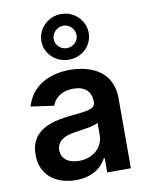

<svg xmlns="http://www.w3.org/2000/svg" viewBox="-93 -910 761 987"><g transform="rotate(-10 287.5 -416.0)"><path d="M223 11Q183.9 11 150.6 0.5Q117.2 -9.9 92.7 -30.7Q68.2 -51.5 54.3 -82.2Q40.5 -112.9 40.5 -153.1Q40.5 -183.9 48.5 -207.4Q56.5 -230.8 70.7 -248.2Q84.9 -265.6 104.4 -277.9Q123.9 -290.1 146.8 -298.3Q169.7 -306.5 195.5 -311.3Q221.2 -316.1 247.5 -318.9Q283.7 -322.8 309.3 -325.6Q334.9 -328.5 351 -333.3Q367.2 -338.1 374.8 -346.1Q382.5 -354 382.5 -367.9V-370Q382.5 -410.5 358.8 -432.4Q335.2 -454.2 290.1 -454.2Q266.7 -454.2 248 -448.7Q229.4 -443.2 215.6 -433.6Q201.7 -424 192.5 -411.4Q183.2 -398.8 178.3 -384.9L58.2 -402Q68.9 -439.3 90.2 -467.5Q111.5 -495.7 141.5 -514.6Q171.5 -533.4 209 -543Q246.4 -552.6 289.4 -552.6Q315.3 -552.6 342 -548.7Q368.6 -544.7 393.1 -536Q417.6 -527.3 439.1 -513Q460.6 -498.6 476.6 -477.8Q492.5 -457 501.8 -429Q511 -400.9 511 -365.1V0H387.4V-74.9H383.2Q374.3 -57.9 360.3 -42.3Q346.2 -26.6 326.3 -14.7Q306.5 -2.8 280.7 4.1Q255 11 223 11ZM295.1 -604.8Q269.2 -604.8 246.6 -614Q224.1 -623.2 207.4 -639.2Q190.7 -655.2 180.9 -676.7Q171.2 -698.2 171.2 -722.7Q171.2 -747.5 180.9 -769.4Q190.7 -791.2 207.4 -807.5Q224.1 -823.9 246.6 -833.5Q269.2 -843 295.1 -843Q321 -843 343.6 -833.5Q366.1 -823.9 382.6 -807.5Q399.1 -791.2 408.7 -769.4Q418.3 -747.5 418.3 -722.7Q418.3 -698.2 408.7 -676.7Q399.1 -655.2 382.6 -639.2Q366.1 -623.2 343.6 -614Q321 -604.8 295.1 -604.8ZM256.4 -83.5Q285.5 -83.5 308.8 -92.5Q332 -101.6 348.5 -116.8Q365.1 -132.1 373.9 -152.5Q382.8 -172.9 382.8 -195.7V-259.9Q376.4 -255 362 -250.7Q347.7 -246.4 330.3 -243.3Q312.9 -240.1 295.3 -237.6Q277.7 -235.1 264.9 -233.3Q243.3 -230.1 225 -224.6Q206.7 -219.1 193.2 -209.7Q179.7 -200.3 172.1 -187Q164.4 -173.7 164.4 -155.2Q164.4 -137.4 171.2 -124.1Q177.9 -110.8 190.2 -101.7Q202.4 -92.7 219.3 -88.1Q236.2 -83.5 256.4 -83.5ZM295.1 -665.1Q307.9 -665.1 318.9 -669.9Q329.9 -674.7 337.9 -682.7Q345.9 -690.7 350.3 -701Q354.8 -711.3 354.8 -722.7Q354.8 -734.4 350.3 -745Q345.9 -755.7 337.9 -764Q329.9 -772.4 318.9 -777.2Q307.9 -782 295.1 -782Q282.3 -782 271.5 -777Q260.7 -772 252.7 -763.8Q244.7 -755.7 240.1 -745Q235.4 -734.4 235.4 -722.7Q235.4 -711.3 240.1 -700.8Q244.7 -690.3 252.7 -682.4Q260.7 -674.4 271.5 -669.7Q282.3 -665.1 295.1 -665.1Z"/></g></svg>

Font: Interop SemBd
Style: Regular
Weight: 600
Designer: Rasmus Andersson, Google, Jang Haemin
Foundry: jhaemin
Version: Version 1.008